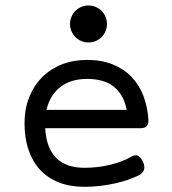

<svg xmlns="http://www.w3.org/2000/svg" viewBox="-20 -685 640 715"><path d="M240.7 -595.7Q240.7 -609.9 246.1 -622.6Q251.5 -635.3 260.7 -644.5Q270 -653.8 282.7 -659.2Q295.4 -664.6 309.6 -664.6Q323.7 -664.6 336.4 -659.2Q349.1 -653.8 358.4 -644.5Q367.7 -635.3 373 -622.6Q378.4 -609.9 378.4 -595.7Q378.4 -581.5 373 -568.8Q367.7 -556.2 358.4 -546.9Q349.1 -537.6 336.4 -532.2Q323.7 -526.9 309.6 -526.9Q295.4 -526.9 282.7 -532.2Q270 -537.6 260.7 -546.9Q251.5 -556.2 246.1 -568.8Q240.7 -581.5 240.7 -595.7ZM148.4 -207.5Q152.3 -133.8 189.2 -96.9Q226.1 -60.1 294.4 -60.1Q343.8 -60.1 390.1 -71.3Q436.5 -82.5 470.2 -102.1Q485.8 -110.8 496.3 -103.5Q506.8 -96.2 513.2 -80.6Q520 -64.9 516.1 -52.5Q512.2 -40 496.1 -31.7Q477.1 -22.5 453.9 -14.6Q430.7 -6.8 404.5 -1.2Q378.4 4.4 350.6 7.6Q322.8 10.7 294.4 10.7Q240.7 10.7 199.2 -5.6Q157.7 -22 129.4 -52.5Q101.1 -83 86.2 -126.7Q71.3 -170.4 71.3 -225.6Q71.3 -278.8 88.6 -322.5Q106 -366.2 136.7 -397.2Q167.5 -428.2 210.2 -445.1Q252.9 -461.9 304.2 -461.9Q358.4 -461.9 399.9 -445.1Q441.4 -428.2 470 -398.4Q498.5 -368.7 514.2 -327.6Q529.8 -286.6 532.7 -237.8Q532.7 -221.2 525.6 -214.4Q518.6 -207.5 502 -207.5ZM304.2 -391.1Q243.2 -391.1 204.3 -360.6Q165.5 -330.1 153.3 -275.9H451.7Q441.4 -331.1 405.3 -361.1Q369.1 -391.1 304.2 -391.1Z"/></svg>

Font: Courier Prime
Style: Regular
Weight: 400
Designer: Alan Dague-Greene
Foundry: Quote-Unquote Apps
Version: Version 1.203